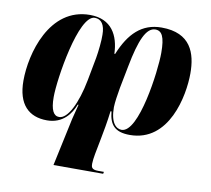

<svg xmlns="http://www.w3.org/2000/svg" viewBox="-83 -640 1054 959"><g transform="rotate(10 443.5 -161.0)"><path d="M661 -546C561 -546 499 -484 455 -376H451C448 -468 408 -546 298 -546C92 -546 27 -302 27 -165C27 -45 84 10 177 10C258 10 297 -47 315 -94H319C304 -38 295 0 284 56L248 224H500L502 214H472C439 214 437 200 437 184C437 172 440 150 443 134L459 51C464 26 476 -38 482 -90H487C493 -25 519 10 597 10C796 10 842 -231 842 -345C842 -447 810 -546 661 -546ZM324 -536C357 -536 376 -510 376 -459C377 -431 371 -374 365 -340L343 -223C320 -102 277 -17 234 -17C206 -17 190 -44 190 -111C190 -202 242 -536 324 -536ZM632 -531C665 -531 681 -503 681 -421C681 -328 639 -8 552 -8C525 -8 495 -33 495 -113C496 -141 501 -172 508 -213L530 -326C556 -463 586 -531 632 -531Z"/></g></svg>

Font: Noto Serif Display Condensed Black
Style: Italic
Weight: 900
Width: 3
Italic angle: -12°
Designer: Monotype Design Team
Foundry: Monotype Imaging Inc.
Version: Version 2.009